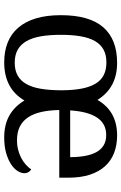

<svg xmlns="http://www.w3.org/2000/svg" viewBox="154 -740 596 945"><g transform="rotate(90 452.5 -268.0)"><path d="M151.9 -269Q151.9 -213.4 159.2 -170.9Q166.5 -128.4 182.9 -99.9Q199.2 -71.3 225.3 -56.6Q251.5 -42 289.1 -42Q326.2 -42 351.8 -56.2Q377.4 -70.3 393.6 -98.4Q409.7 -126.5 417 -168Q424.3 -209.5 424.8 -264.2V-277.8Q424.3 -331.5 416.5 -371.8Q408.7 -412.1 392.6 -439.2Q376.5 -466.3 350.6 -479.7Q324.7 -493.2 288.1 -493.2Q250.5 -493.2 224.6 -479Q198.7 -464.8 182.6 -436.8Q166.5 -408.7 159.2 -366.7Q151.9 -324.7 151.9 -269ZM645 -492.2Q588.9 -492.2 559.1 -447Q529.3 -401.9 523.9 -314.9H753.9Q753.9 -354.5 748 -387.2Q742.2 -419.9 729.5 -443.4Q716.8 -466.8 696 -479.5Q675.3 -492.2 645 -492.2ZM657.2 9.8Q593.8 9.8 549.1 -15.6Q504.4 -41 475.1 -89.8Q417 9.8 287.1 9.8Q232.9 9.8 189.9 -7.3Q147 -24.4 116.9 -59.1Q86.9 -93.8 71 -146.2Q55.2 -198.7 55.2 -269Q55.2 -409.2 114.5 -477.5Q173.8 -545.9 290 -545.9Q350.6 -545.9 396.2 -522Q441.9 -498 472.2 -449.2Q500.5 -498 544.2 -522Q587.9 -545.9 647 -545.9Q695.3 -545.9 733.9 -530.8Q772.5 -515.6 799.3 -485.6Q826.2 -455.6 840.6 -410.9Q855 -366.2 855 -307.1V-261.2H522Q522.9 -212.9 531.2 -174.6Q539.6 -136.2 557.1 -109.1Q574.7 -82 602.5 -67.6Q630.4 -53.2 670.9 -53.2Q696.8 -53.2 719 -59.1Q741.2 -64.9 759.3 -74.7Q777.3 -84.5 791.3 -96.9Q805.2 -109.4 814 -123Q820.8 -120.1 826.9 -110.8Q833 -101.6 833 -88.9Q833 -73.7 822.3 -56.4Q811.5 -39.1 789.6 -24.4Q767.6 -9.8 734.6 0Q701.7 9.8 657.2 9.8Z"/></g></svg>

Font: Noto Serif
Style: Regular
Weight: 400
Designer: Monotype Design team
Foundry: Monotype Imaging Inc.
Version: Version 1.02